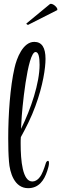

<svg xmlns="http://www.w3.org/2000/svg" viewBox="-20 -980 320 1004"><path d="M127 -850C128 -850 128 -851 129 -851L277 -926C279 -926 280 -928 280 -931C280 -941 260 -960 246 -960C243 -960 241 -959 239 -957L119 -858C118 -858 118 -858 118 -857C118 -854 123 -850 127 -850ZM127 4C183 4 211 -37 227 -86C232 -101 236 -116 236 -126V-128C236 -136 234 -139 231 -139C227 -139 222 -134 220 -128C215 -112 210 -97 205 -85C196 -62 178 -31 149 -31C98 -31 88 -139 88 -230C88 -241 88 -252 89 -263C115 -310 145 -369 165 -425C205 -533 218 -625 218 -672C218 -731 199 -761 159 -761C100 -761 67 -675 56 -625C33 -526 23 -380 23 -257C23 -212 24 -171 27 -135C31 -78 55 4 127 4ZM90 -306C91 -323 92 -336 92 -344C94 -399 123 -708 166 -708C182 -708 187 -680 187 -641C187 -546 142 -411 90 -306Z"/></svg>

Font: Style Script
Style: Regular
Weight: 400
Designer: Robert E. Leuschke
Foundry: Robert E. Leuschke
Version: Version 1.010